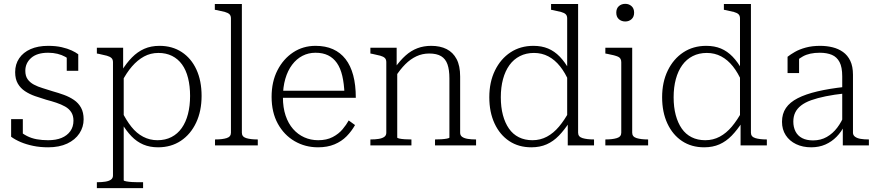

<svg xmlns="http://www.w3.org/2000/svg" viewBox="-20 -758 4571 1001"><path d="M363 -129Q363 -155 351.5 -173Q340 -191 319.5 -202.5Q299 -214 273.5 -222.5Q248 -231 221 -238Q191 -247 162.5 -257Q134 -267 110.5 -282.5Q87 -298 73 -322Q59 -346 59 -382Q59 -423 80 -454Q101 -485 139.5 -502Q178 -519 231 -519Q271 -519 301.5 -512Q332 -505 353.5 -495Q375 -485 388 -475V-389H328V-471Q333 -469 337.5 -465.5Q342 -462 345 -457.5Q348 -453 349.5 -447.5Q351 -442 350 -437Q338 -452 320 -462Q302 -472 279.5 -477.5Q257 -483 231 -483Q173 -483 142.5 -456Q112 -429 112 -389Q112 -362 124 -345Q136 -328 156.5 -317Q177 -306 202.5 -298.5Q228 -291 255 -282Q284 -274 313 -263.5Q342 -253 365.5 -237Q389 -221 402.5 -196.5Q416 -172 416 -136Q416 -96 394 -62.5Q372 -29 330.5 -9.5Q289 10 231 10Q189 10 153 2.5Q117 -5 88.5 -17Q60 -29 38 -45V-137H99V-29Q91 -36 86 -42.5Q81 -49 78.5 -55Q76 -61 76 -67Q76 -73 77 -79Q97 -61 120.5 -49Q144 -37 171.5 -32Q199 -27 231 -27Q272 -27 301 -39Q330 -51 346.5 -74Q363 -97 363 -129Z M726 223H485V192H487Q511 192 529.5 189Q548 186 558.5 178.5Q569 171 569 157V-434Q569 -448 561 -455.5Q553 -463 537 -467.5Q521 -472 496 -477L485 -479V-509H622V-377L625 -372V182Q625 185 638 187.5Q651 190 668 191Q685 192 698 192H726ZM804 10Q761 10 727 -4.5Q693 -19 665.5 -47.5Q638 -76 613 -118L615 -178Q638 -131 665 -97Q692 -63 726.5 -45Q761 -27 801 -27Q842 -27 874 -43.5Q906 -60 927.5 -90.5Q949 -121 960 -163.5Q971 -206 971 -258Q971 -309 960.5 -351Q950 -393 929 -422Q908 -451 877 -466.5Q846 -482 806 -482Q765 -482 731 -463.5Q697 -445 668 -411.5Q639 -378 615 -331L613 -387Q639 -429 668 -458.5Q697 -488 732 -503.5Q767 -519 812 -519Q878 -519 927.5 -486.5Q977 -454 1004 -395.5Q1031 -337 1031 -258Q1031 -179 1002.5 -118.5Q974 -58 923 -24Q872 10 804 10Z M1241 -737V-66Q1241 -45 1263.5 -38Q1286 -31 1322 -31H1324V0H1101V-31H1103Q1139 -31 1161.5 -38Q1184 -45 1184 -66V-662Q1184 -676 1176.5 -683.5Q1169 -691 1153 -695.5Q1137 -700 1112 -705L1100 -707V-737Z M1455 -251Q1455 -197 1469 -155.5Q1483 -114 1508 -85.5Q1533 -57 1566.5 -42Q1600 -27 1639 -27Q1683 -27 1714.5 -43.5Q1746 -60 1766 -84Q1786 -108 1798 -130L1831 -106Q1813 -74 1787 -47.5Q1761 -21 1724 -5.5Q1687 10 1638 10Q1571 10 1516 -22Q1461 -54 1428.5 -113Q1396 -172 1396 -253Q1396 -332 1426.5 -391.5Q1457 -451 1508.5 -485Q1560 -519 1625 -519Q1677 -519 1716 -501.5Q1755 -484 1781.5 -450Q1808 -416 1821.5 -365.5Q1835 -315 1835 -248H1436V-285H1796L1776 -268Q1774 -322 1764.5 -362.5Q1755 -403 1736.5 -429.5Q1718 -456 1690.5 -469.5Q1663 -483 1625 -483Q1588 -483 1557 -467Q1526 -451 1503 -420.5Q1480 -390 1467.5 -347Q1455 -304 1455 -251Z M1911 0V-31H1913Q1937 -31 1955 -34Q1973 -37 1983.5 -44.5Q1994 -52 1994 -66V-434Q1994 -448 1986.5 -455.5Q1979 -463 1963 -467.5Q1947 -472 1922 -477L1911 -479V-509H2048V-401L2051 -397V-41Q2051 -38 2062.5 -35.5Q2074 -33 2091 -32Q2108 -31 2122 -31H2125V0ZM2462 0H2248V-31H2250Q2264 -31 2281 -32Q2298 -33 2310.5 -35.5Q2323 -38 2323 -41V-349Q2323 -394 2313 -422.5Q2303 -451 2280 -465Q2257 -479 2218 -479Q2182 -479 2151 -464.5Q2120 -450 2093 -423Q2066 -396 2041 -357L2039 -405Q2066 -443 2094.5 -468.5Q2123 -494 2156 -506.5Q2189 -519 2228 -519Q2275 -519 2308.5 -502Q2342 -485 2360.5 -450Q2379 -415 2379 -359V-66Q2379 -52 2389.5 -44.5Q2400 -37 2418.5 -34Q2437 -31 2460 -31H2462Z M2994 -66Q2994 -45 3017 -38Q3040 -31 3076 -31H3077V0H2940V-125L2937 -127V-662Q2937 -676 2929.5 -683.5Q2922 -691 2905.5 -695.5Q2889 -700 2864 -705L2853 -707V-737H2994ZM2761 -519Q2804 -519 2837.5 -505Q2871 -491 2898.5 -462.5Q2926 -434 2949 -392L2947 -331Q2927 -378 2900 -412Q2873 -446 2839 -464Q2805 -482 2764 -482Q2723 -482 2690.5 -465.5Q2658 -449 2636 -418.5Q2614 -388 2602.5 -345.5Q2591 -303 2591 -251Q2591 -199 2602 -158Q2613 -117 2633.5 -87.5Q2654 -58 2685 -42.5Q2716 -27 2756 -27Q2797 -27 2831.5 -45.5Q2866 -64 2894.5 -98Q2923 -132 2948 -178L2950 -123Q2923 -81 2894 -51Q2865 -21 2830 -5.5Q2795 10 2750 10Q2684 10 2635 -22.5Q2586 -55 2558.5 -114Q2531 -173 2531 -251Q2531 -330 2560.5 -390.5Q2590 -451 2641.5 -485Q2693 -519 2761 -519Z M3240 -646Q3220 -646 3206.5 -658Q3193 -670 3193 -692Q3193 -714 3206.5 -726Q3220 -738 3240 -738Q3259 -738 3272.5 -726Q3286 -714 3286 -692Q3286 -670 3272.5 -658Q3259 -646 3240 -646ZM3276 -509V-66Q3276 -45 3299 -38Q3322 -31 3357 -31H3359V0H3136V-31H3138Q3173 -31 3196 -38Q3219 -45 3219 -66V-434Q3219 -455 3202 -462.5Q3185 -470 3147 -477L3136 -479V-509Z M3895 -66Q3895 -45 3918 -38Q3941 -31 3977 -31H3978V0H3841V-125L3838 -127V-662Q3838 -676 3830.5 -683.5Q3823 -691 3806.5 -695.5Q3790 -700 3765 -705L3754 -707V-737H3895ZM3662 -519Q3705 -519 3738.5 -505Q3772 -491 3799.5 -462.5Q3827 -434 3850 -392L3848 -331Q3828 -378 3801 -412Q3774 -446 3740 -464Q3706 -482 3665 -482Q3624 -482 3591.5 -465.5Q3559 -449 3537 -418.5Q3515 -388 3503.5 -345.5Q3492 -303 3492 -251Q3492 -199 3503 -158Q3514 -117 3534.5 -87.5Q3555 -58 3586 -42.5Q3617 -27 3657 -27Q3698 -27 3732.5 -45.5Q3767 -64 3795.5 -98Q3824 -132 3849 -178L3851 -123Q3824 -81 3795 -51Q3766 -21 3731 -5.5Q3696 10 3651 10Q3585 10 3536 -22.5Q3487 -55 3459.5 -114Q3432 -173 3432 -251Q3432 -330 3461.5 -390.5Q3491 -451 3542.5 -485Q3594 -519 3662 -519Z M4385 -305V-271Q4329 -265 4285 -256Q4241 -247 4209 -235.5Q4177 -224 4156.5 -208Q4136 -192 4126 -171.5Q4116 -151 4116 -124Q4116 -95 4127.5 -72.5Q4139 -50 4162 -38Q4185 -26 4219 -26Q4259 -26 4290.5 -44Q4322 -62 4345 -92.5Q4368 -123 4382 -159L4384 -106Q4367 -71 4341.5 -45Q4316 -19 4283 -4.5Q4250 10 4209 10Q4165 10 4130.5 -6.5Q4096 -23 4076.5 -53Q4057 -83 4057 -123Q4057 -165 4077.5 -195Q4098 -225 4139 -246Q4180 -267 4241.5 -281.5Q4303 -296 4385 -305ZM4374 0V-109H4371V-360Q4371 -408 4357 -434.5Q4343 -461 4317 -472Q4291 -483 4254 -483Q4200 -483 4166 -464Q4132 -445 4113 -418Q4112 -426 4114 -434Q4116 -442 4120 -449Q4124 -456 4130.5 -461Q4137 -466 4146 -467V-377H4086V-462Q4101 -474 4124.5 -487.5Q4148 -501 4181 -510Q4214 -519 4256 -519Q4290 -519 4320.5 -511.5Q4351 -504 4375 -487Q4399 -470 4413 -441Q4427 -412 4427 -368V-66Q4427 -53 4438 -45Q4449 -37 4467 -34Q4485 -31 4509 -31H4510V0Z"/></svg>

Font: Roboto Serif 36pt ExtraLight
Style: Regular
Weight: 250
Designer: Greg Gazdowicz
Foundry: Commercial Type
Version: Version 1.008